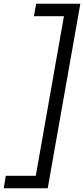

<svg xmlns="http://www.w3.org/2000/svg" viewBox="-48 -758 451 1030"><path d="M-28 252 -17 185H144L295 -671H134L146 -738H383L208 252Z"/></svg>

Font: Celebes
Style: Italic
Weight: 400
Italic angle: -10°
Designer: Anugrah Pasau
Foundry: Lafontype
Version: Version 1.000; ttfautohint (v1.8.4)